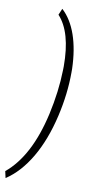

<svg xmlns="http://www.w3.org/2000/svg" viewBox="-162 -842 563 1117"><g transform="rotate(10 120.0 -283.5)"><path d="M-43 230 -51.8 190.4Q85.4 77.1 143.6 -181.6Q174.3 -319.3 177.2 -446.3Q177.7 -458 177.7 -469.2Q177.7 -670.4 95.2 -759.3L111.3 -796.9Q165.5 -747.1 195.1 -662.1Q224.6 -577.1 228 -463.4Q228 -452.6 228 -441.9Q228 -315.4 196.8 -180.2Q162.6 -33.2 101.1 71.3Q39.6 175.8 -43 230Z"/></g></svg>

Font: MAUL Condensed Light Italic
Style: Light Italic
Weight: 300
Italic angle: -12°
Designer: MAUL
Version: Version 1.0; 2020; ttfautohint (v1.8.3)